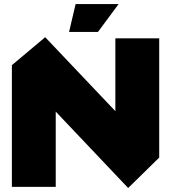

<svg xmlns="http://www.w3.org/2000/svg" viewBox="-20 -912 835 937"><path d="M757 -144 543 -336V-725H757ZM38 0V-593L252 -399V0ZM605 5 38 -593V-594L200 -730H201L757 -144V-143L606 5ZM317 -756 349 -892H558V-891L458 -756Z"/></svg>

Font: Foldit ExtraBold
Style: Regular
Weight: 800
Version: Version 1.003